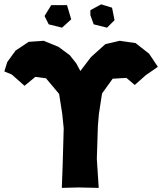

<svg xmlns="http://www.w3.org/2000/svg" viewBox="-32 -868 760 900"><path d="M176.8 -793 196.3 -753.9 258.8 -738.3 301.8 -777.3 282.2 -843.8H208ZM391.6 -796.9 407.2 -753.9 469.7 -738.3 504.9 -773.4 493.2 -832 442.4 -847.7 391.6 -820.3ZM-11.7 -533.2 23.4 -518.6 83 -465.8 133.8 -507.8 183.6 -501 245.1 -427.7 259.8 -334 266.6 -266.6 261.7 -92.8 257.8 12.7 335.9 10.7 430.7 12.7 421.9 -123 426.8 -277.3 431.6 -334 446.3 -429.7 496.1 -499 560.5 -502.9 599.6 -469.7 651.4 -515.6 708 -554.7 667 -616.2 603.5 -666 529.3 -676.8 461.9 -661.1 394.5 -600.6 344.7 -535.2 325.2 -571.3 294.9 -609.4 242.2 -648.4 172.9 -676.8 102.5 -671.9 41 -630.9 2 -577.1Z"/></svg>

Font: MaokenAssortedSans-Lite
Style: Lite
Weight: 400
Version: Version 1.400